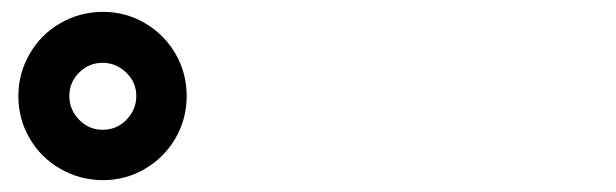

<svg xmlns="http://www.w3.org/2000/svg" viewBox="-20 -885 1040 324"><path d="M295 -723Q295 -684 276 -651.5Q257 -619 224.5 -600Q192 -581 154 -581Q115 -581 82 -600Q49 -619 30 -651.5Q11 -684 11 -723Q11 -761 30 -794Q49 -827 82 -846Q115 -865 154 -865Q192 -865 224.5 -846Q257 -827 276 -794.5Q295 -762 295 -723ZM97 -723Q97 -700 113.5 -683Q130 -666 153 -666Q177 -666 193.5 -683Q210 -700 210 -723Q210 -746 193 -762.5Q176 -779 153 -779Q130 -779 113.5 -762.5Q97 -746 97 -723Z"/></svg>

Font: LINE Seed JP_TTF ExtraBold
Style: Regular
Weight: 800
Designer: LY Corporation & Fontrix & Fontworks
Version: Version 1.015